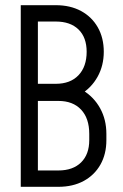

<svg xmlns="http://www.w3.org/2000/svg" viewBox="-20 -720 475 740"><path d="M195 -331V-397Q251 -397 282.5 -430Q314 -463 314 -521H380Q380 -467 356 -424Q332 -381 290 -356Q248 -331 195 -331ZM96 0V-63H205V0ZM96 -331V-397H205V-331ZM324 -179V-205H390V-179ZM324 -204Q324 -264 292.5 -297.5Q261 -331 205 -331V-397Q258 -397 300 -371.5Q342 -346 366 -302.5Q390 -259 390 -204ZM96 -637V-700H195V-637ZM380 -520H314Q314 -576 282.5 -606.5Q251 -637 195 -637V-700Q251 -700 292.5 -677.5Q334 -655 357 -614.5Q380 -574 380 -520ZM390 -180Q390 -126 367 -85.5Q344 -45 302.5 -22.5Q261 0 205 0V-63Q261 -63 292.5 -94Q324 -125 324 -180ZM60 0V-700H126V0Z"/></svg>

Font: Akshar Light
Style: Regular
Weight: 300
Designer: Tall Chai
Foundry: Tall Chai
Version: Version 1.100